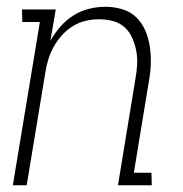

<svg xmlns="http://www.w3.org/2000/svg" viewBox="-20 -548 540 568"><path d="M18 0 98 -483H46L45 -520H145L129 -427Q141 -449 158.5 -469Q176 -489 197.5 -502.5Q219 -516 243.5 -522Q268 -528 292 -528Q318 -528 342.5 -520.5Q367 -513 384 -496Q401 -479 410.5 -456Q420 -433 423.5 -408Q427 -383 426 -357Q425 -331 420 -305L376 -37H428L429 0H329L380 -311Q384 -332 385.5 -353.5Q387 -375 383.5 -395Q380 -415 372 -434Q364 -453 349.5 -466.5Q335 -480 315 -485.5Q295 -491 273 -491Q254 -491 234 -486.5Q214 -482 196 -471Q178 -460 163.5 -444Q149 -428 139 -410Q129 -392 123 -372.5Q117 -353 114 -333L59 0Z"/></svg>

Font: Iosevka Curly Slab Extralight
Style: Italic
Weight: 200
Italic angle: -9°
Monospace: yes
Designer: Belleve Invis
Foundry: Belleve Invis
Version: Version 22.1.2; ttfautohint (v1.8.4)